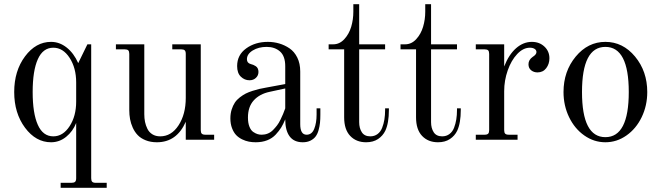

<svg xmlns="http://www.w3.org/2000/svg" viewBox="-20 -668 3162 918"><path d="M234.9 -439.9Q185.5 -439.9 160.9 -385Q136.2 -330.1 136.2 -228Q136.2 -126 160.9 -71Q185.5 -16.1 234.9 -16.1Q281.2 -16.1 312.7 -64.5Q344.2 -112.8 344.2 -182.1V-273.9Q344.2 -343.3 312.7 -391.6Q281.2 -439.9 234.9 -439.9ZM224.1 -467.8Q264.6 -467.8 298.8 -440.7Q333 -413.6 354 -366.2L397.9 -456.1H416V184.1Q416 196.3 420.9 201.2Q425.8 206.1 438 206.1H490.2V230H270V206.1H321.8Q334 206.1 339.1 201.2Q344.2 196.3 344.2 184.1V-80.1Q328.6 -40 296.4 -13.9Q264.2 12.2 224.1 12.2Q151.4 12.2 99.6 -57.4Q47.9 -127 47.9 -228Q47.9 -329.1 99.6 -398.4Q151.4 -467.8 224.1 -467.8Z M1003.9 0H868.2V-85.9Q825.2 12.2 730 12.2Q700.2 12.2 676.5 2.7Q652.8 -6.8 638.4 -22Q624 -37.1 614.7 -57.6Q605.5 -78.1 601.8 -98.6Q598.1 -119.1 598.1 -141.1V-410.2Q598.1 -422.4 593.3 -427.2Q588.4 -432.1 576.2 -432.1H534.2V-456.1H669.9V-122.1Q669.9 -102.5 673.3 -85.4Q676.8 -68.4 684.8 -52Q692.9 -35.6 708.5 -25.9Q724.1 -16.1 746.1 -16.1Q799.3 -16.1 833.7 -68.8Q868.2 -121.6 868.2 -200.2V-410.2Q868.2 -422.4 863.3 -427.2Q858.4 -432.1 846.2 -432.1H803.7V-456.1H939.9V-45.9Q939.9 -33.7 944.8 -28.8Q949.7 -23.9 961.9 -23.9H1003.9Z M1343.8 -245.1 1269.5 -229Q1221.2 -218.8 1193.4 -188.2Q1165.5 -157.7 1165.5 -106Q1165.5 -80.1 1172.6 -62.3Q1179.7 -44.4 1191.2 -36.9Q1202.6 -29.3 1211.9 -26.6Q1221.2 -23.9 1231.4 -23.9Q1246.6 -23.9 1260.5 -29.5Q1274.4 -35.2 1285.2 -46.1Q1295.9 -57.1 1304.4 -68.1Q1313 -79.1 1321 -95.7Q1329.1 -112.3 1333.5 -123Q1337.9 -133.8 1343.8 -149.9ZM1511.7 -149.9V-120.1Q1511.7 -98.1 1510 -81.1Q1508.3 -64 1503.2 -45.7Q1498 -27.3 1489 -15.4Q1480 -3.4 1464.4 4.4Q1448.7 12.2 1427.7 12.2Q1385.7 12.2 1364.7 -16.1Q1343.8 -44.4 1343.8 -97.2Q1334.5 -74.7 1324.5 -58.3Q1314.5 -42 1298.1 -24.4Q1281.7 -6.8 1257.6 2.7Q1233.4 12.2 1202.6 12.2Q1186 12.2 1170.2 9.3Q1154.3 6.3 1137.7 -1.7Q1121.1 -9.8 1109.1 -22.2Q1097.2 -34.7 1089.4 -55.2Q1081.5 -75.7 1081.5 -102.1Q1081.5 -125 1087.6 -144.3Q1093.8 -163.6 1102.8 -177.2Q1111.8 -190.9 1126.7 -202.4Q1141.6 -213.9 1155 -220.7Q1168.5 -227.5 1187.5 -233.6Q1206.5 -239.7 1219.7 -242.7Q1232.9 -245.6 1251.5 -249L1343.8 -266.1V-351.1Q1343.8 -399.9 1318.8 -421.9Q1293.9 -443.8 1254.9 -443.8Q1216.3 -443.8 1188.5 -426.8Q1160.6 -409.7 1160.6 -384.8Q1160.6 -366.7 1178.7 -361.8Q1186 -359.9 1190.9 -357.9Q1195.8 -356 1202.4 -351.8Q1209 -347.7 1212.4 -340.6Q1215.8 -333.5 1215.8 -324.2Q1215.8 -307.1 1203.6 -295.7Q1191.4 -284.2 1172.9 -284.2Q1149.4 -284.2 1131.6 -301.3Q1113.8 -318.4 1113.8 -352.1Q1113.8 -405.3 1157 -436.5Q1200.2 -467.8 1260.7 -467.8Q1288.6 -467.8 1314.7 -460.2Q1340.8 -452.6 1364 -437Q1387.2 -421.4 1401.4 -392.8Q1415.5 -364.3 1415.5 -326.2V-74.2Q1415.5 -23.9 1445.8 -23.9Q1471.2 -23.9 1482.4 -52Q1493.7 -80.1 1493.7 -120.1V-149.9Z M1697.3 -647.9V-456.1H1821.3V-432.1H1697.3V-84Q1697.3 -55.2 1710 -35.6Q1722.7 -16.1 1750.5 -16.1Q1770.5 -16.1 1785.2 -27.1Q1799.8 -38.1 1807.1 -56.9Q1814.5 -75.7 1817.9 -96.7Q1821.3 -117.7 1821.3 -142.1V-149.9H1839.4V-142.1Q1839.4 -79.6 1822.3 -43Q1810.5 -18.6 1787.4 -3.2Q1764.2 12.2 1730.5 12.2Q1683.1 12.2 1654.3 -18.3Q1625.5 -48.8 1625.5 -106.9V-432.1H1551.3V-456.1H1573.2Q1603.5 -456.1 1626.2 -480.7Q1648.9 -505.4 1659.2 -540Q1669.4 -574.7 1669.4 -611.8V-647.9Z M2041 -647.9V-456.1H2165V-432.1H2041V-84Q2041 -55.2 2053.7 -35.6Q2066.4 -16.1 2094.2 -16.1Q2114.3 -16.1 2128.9 -27.1Q2143.6 -38.1 2150.9 -56.9Q2158.2 -75.7 2161.6 -96.7Q2165 -117.7 2165 -142.1V-149.9H2183.1V-142.1Q2183.1 -79.6 2166 -43Q2154.3 -18.6 2131.1 -3.2Q2107.9 12.2 2074.2 12.2Q2026.9 12.2 1998 -18.3Q1969.2 -48.8 1969.2 -106.9V-432.1H1895V-456.1H1917Q1947.3 -456.1 1970 -480.7Q1992.7 -505.4 2002.9 -540Q2013.2 -574.7 2013.2 -611.8V-647.9Z M2390.6 -456.1V-350.1Q2412.6 -406.7 2447.3 -437.3Q2481.9 -467.8 2522.9 -467.8Q2559.1 -467.8 2583 -445.3Q2606.9 -422.9 2606.9 -389.2Q2606.9 -362.3 2591.6 -342Q2576.2 -321.8 2549.8 -321.8Q2532.2 -321.8 2519.5 -332Q2506.8 -342.3 2506.8 -360.8Q2506.8 -381.8 2526.9 -396Q2544.9 -407.2 2544.9 -418.9Q2544.9 -428.7 2536.1 -434.3Q2527.3 -439.9 2513.7 -439.9Q2481.4 -439.9 2452.9 -409.7Q2424.3 -379.4 2407.5 -331.3Q2390.6 -283.2 2390.6 -231.9V-45.9Q2390.6 -33.7 2395.5 -28.8Q2400.4 -23.9 2412.6 -23.9H2454.6V0H2254.9V-23.9H2296.9Q2309.1 -23.9 2314 -28.8Q2318.8 -33.7 2318.8 -45.9V-410.2Q2318.8 -422.4 2314 -427.2Q2309.1 -432.1 2296.9 -432.1H2254.9V-456.1Z M2986.3 -228Q2986.3 -443.8 2874.5 -443.8Q2762.7 -443.8 2762.7 -228Q2762.7 -12.2 2874.5 -12.2Q2986.3 -12.2 2986.3 -228ZM3074.7 -228Q3074.7 -163.1 3048.1 -107.9Q3021.5 -52.7 2975.3 -20.3Q2929.2 12.2 2874.5 12.2Q2819.8 12.2 2773.7 -20.3Q2727.5 -52.7 2700.9 -107.9Q2674.3 -163.1 2674.3 -228Q2674.3 -327.1 2732.7 -397.5Q2791 -467.8 2874.5 -467.8Q2958 -467.8 3016.4 -397.5Q3074.7 -327.1 3074.7 -228Z"/></svg>

Font: Flanker Steampunk
Style: Regular
Weight: 400
Designer: Alexey Kryukov, Leonardo Di Lena
Foundry: Alexey Kryukov, Leonardo Di Lena
Version: 1.210